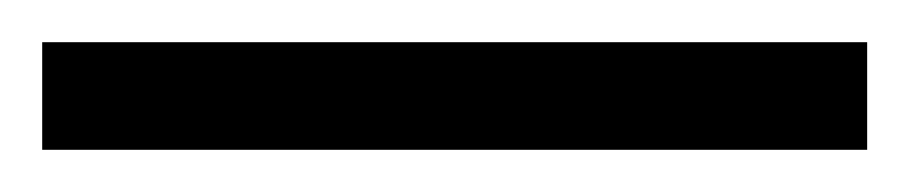

<svg xmlns="http://www.w3.org/2000/svg" viewBox="-24 -831 431 91"><path d="M-4 -760H387V-811H-4Z"/></svg>

Font: Noto Serif Devanagari Condensed ExtraLight
Style: Regular
Weight: 200
Width: 3
Designer: Universal Thirst, Indian Type Foundry and the Monotype Design Team
Foundry: Monotype Imaging Inc.
Version: Version 2.004